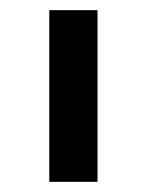

<svg xmlns="http://www.w3.org/2000/svg" viewBox="-20 -626 289 378"><path d="M77 -606H172V-268H77Z"/></svg>

Font: IBM Plex Sans Hebrew Text
Style: Regular
Weight: 450
Designer: Mike Abbink, Paul van der Laan, Pieter van Rosmalen, Yanek Iontef
Foundry: Bold Monday
Version: Version 1.2